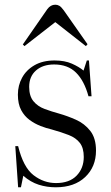

<svg xmlns="http://www.w3.org/2000/svg" viewBox="-20 -782 470 816"><path d="M57 14 45 -161H57Q79 -71 122.5 -37.5Q166 -4 218 -4Q275 -4 305.5 -35.5Q336 -67 336 -115Q336 -153 319.5 -174.5Q303 -196 272.5 -208Q242 -220 199 -232Q177 -237 152.5 -246.5Q128 -256 106 -272Q84 -288 70 -314Q56 -340 56 -380Q56 -419 74 -452Q92 -485 127 -505Q162 -525 212 -525Q255 -525 285.5 -511.5Q316 -498 335 -482L349 -525H358L369 -373H356Q338 -439 303 -473.5Q268 -508 210 -508Q162 -508 133 -482.5Q104 -457 104 -413Q104 -374 122 -352Q140 -330 169.5 -319Q199 -308 232 -299Q267 -289 303 -273Q339 -257 363.5 -226Q388 -195 388 -142Q388 -73 342 -29.5Q296 14 217 14Q179 14 144.5 3Q110 -8 79 -35L69 14ZM84 -586 77 -593 181 -743Q195 -762 215 -762Q224 -762 232 -757.5Q240 -753 251 -738L352 -594L345 -586L215 -688Z"/></svg>

Font: Literata 72pt Light
Style: Regular
Weight: 300
Designer: Latin by Veronika Burian and Jose Scaglione. Greek by Irene Vlachou. Cyrillic by Vera Evstafieva.
Foundry: TypeTogether
Version: Version 3.002